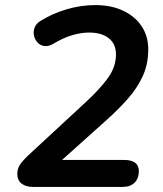

<svg xmlns="http://www.w3.org/2000/svg" viewBox="-20 -735 640 755"><path d="M462 0H109Q82 0 65 -13Q48 -26 48 -51Q48 -71 58 -86.5Q68 -102 90 -123L320 -336Q373 -385 404.5 -428.5Q436 -472 436 -521Q436 -562 408 -584.5Q380 -607 330 -607Q299 -607 263.5 -596.5Q228 -586 190 -563Q171 -552 155 -554Q139 -556 128.5 -567Q118 -578 114 -593.5Q110 -609 115.5 -625Q121 -641 138 -652Q184 -681 240.5 -698Q297 -715 355 -715Q418 -715 465 -692.5Q512 -670 537.5 -631Q563 -592 563 -541Q563 -483 541.5 -436Q520 -389 483 -347Q446 -305 399 -263L186 -72L185 -106H469Q497 -106 511.5 -95Q526 -84 526 -62Q526 -34 509.5 -17Q493 0 462 0Z"/></svg>

Font: Nunito Variable Extra Light
Style: Italic
Weight: 200
Italic angle: -9°
Designer: Vernon Adams
Foundry: Vernon Adams
Version: Version 3.602